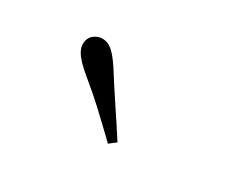

<svg xmlns="http://www.w3.org/2000/svg" viewBox="-50 -940 535 452"><g transform="rotate(30 217.5 -714.0)"><path d="M280 -624 262 -610.1Q231.9 -639.2 201.1 -667.9Q170.3 -696.6 136.9 -723.8Q114 -742.9 103.7 -757Q93.4 -771.1 93.4 -783.8Q93.4 -800.3 104.2 -809.1Q114.9 -817.9 127.8 -817.9Q142 -817.9 154.1 -807.8Q166.2 -797.8 182.8 -773Q207.3 -734 232.1 -696.9Q256.9 -659.9 280 -624Z"/></g></svg>

Font: Noto Serif TC
Style: Regular
Weight: 200
Designer: Ryoko NISHIZUKA 西塚涼子 (kana & ideographs); Frank Grießhammer (Latin, Greek & Cyrillic); Wenlong ZHANG 张文龙 (bopomofo); San
Foundry: Adobe
Version: Version 2.001;hotconv 1.1.0;makeotfexe 2.6.0